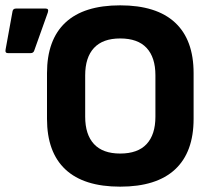

<svg xmlns="http://www.w3.org/2000/svg" viewBox="-20 -687 799 719"><path d="M430 12Q294 12 225 -52.5Q156 -117 156 -242V-413Q156 -538 225 -602.5Q294 -667 430 -667Q566 -667 635.5 -602.5Q705 -538 705 -413V-242Q705 -117 635.5 -52.5Q566 12 430 12ZM430 -112Q496 -112 529 -147.5Q562 -183 562 -250V-405Q562 -472 529 -507.5Q496 -543 430 -543Q365 -543 332 -507.5Q299 -472 299 -405V-250Q299 -183 332 -147.5Q365 -112 430 -112ZM10 -488Q-2 -488 1 -502L27 -645Q29 -655 40 -655H151Q164 -655 159 -640L108 -497Q105 -488 94 -488Z"/></svg>

Font: Sofia Sans ExtraBold
Style: Regular
Weight: 800
Designer: Botio Nikoltchev, Ani Petrova
Foundry: lettersoup
Version: Version 4.101; ttfautohint (v1.8.4.7-5d5b)